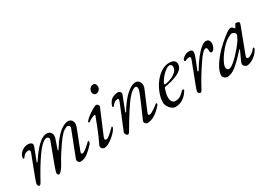

<svg xmlns="http://www.w3.org/2000/svg" viewBox="0 -1290 2765 1983"><g transform="rotate(-30 1383.0 -298.0)"><path d="M75 17Q70 17 66 12Q62 7 59.5 0Q57 -7 57 -13Q57 -18 63.5 -37Q70 -56 80 -84L172 -325Q177 -338 172 -347Q167 -356 155 -356Q140 -356 123.5 -349Q107 -342 83 -310Q79 -306 74.5 -306.5Q70 -307 68 -314Q68 -320 70 -329.5Q72 -339 76.5 -349Q81 -359 85 -364Q102 -385 126 -399Q150 -413 184 -414Q198 -414 211.5 -409.5Q225 -405 231.5 -393Q238 -381 230 -360L173 -212Q170 -205 174.5 -204Q179 -203 182 -208Q225 -274 264.5 -320Q304 -366 340.5 -390Q377 -414 409 -414Q428 -414 443.5 -403Q459 -392 464.5 -370.5Q470 -349 459 -317L423 -212Q420 -205 424.5 -204Q429 -203 432 -208Q474 -277 514.5 -322.5Q555 -368 593 -391Q631 -414 663 -414Q682 -414 697 -402Q712 -390 716.5 -366.5Q721 -343 707 -308L621 -86Q606 -50 626 -50Q638 -50 655 -61Q672 -72 689.5 -87Q707 -102 720 -114.5Q733 -127 737 -131Q738 -132 738.5 -132Q739 -132 740 -132Q743 -132 745.5 -129.5Q748 -127 748 -123Q748 -115 744.5 -106.5Q741 -98 730 -87Q697 -50 656 -18Q615 14 568 14Q560 14 551.5 7.5Q543 1 538.5 -10Q534 -21 538 -32L654 -331Q662 -351 653.5 -361Q645 -371 634 -372Q618 -373 591 -355.5Q564 -338 531 -297Q516 -278 489.5 -240Q463 -202 435.5 -158.5Q408 -115 388 -78Q371 -46 356 -25Q341 -4 329 6.5Q317 17 309 17Q304 17 300 12.5Q296 8 293.5 2Q291 -4 291 -10Q291 -15 297.5 -35.5Q304 -56 314 -84L407 -334Q416 -357 405 -365.5Q394 -374 387 -375Q371 -377 344 -358.5Q317 -340 284 -299Q272 -285 254 -259Q236 -233 215.5 -201.5Q195 -170 175.5 -137.5Q156 -105 141 -78Q115 -30 101 -6.5Q87 17 75 17Z M855 14Q838 14 827 3Q816 -8 816 -20Q816 -24 816.5 -28Q817 -32 819 -36Q860 -119 888 -192.5Q916 -266 938 -321Q942 -333 933 -333Q928 -333 913.5 -327.5Q899 -322 883 -313Q867 -304 855 -295Q850 -291 845 -293Q840 -295 840 -300Q840 -305 847.5 -314.5Q855 -324 868.5 -336Q882 -348 901 -361.5Q920 -375 942.5 -388.5Q965 -402 990 -413Q999 -417 1008 -411Q1017 -405 1022.5 -396Q1028 -387 1026 -382L904 -93Q900 -85 898.5 -77.5Q897 -70 897 -64Q897 -57 902.5 -54.5Q908 -52 913 -52Q927 -52 945 -65.5Q963 -79 983.5 -98.5Q1004 -118 1023 -137Q1025 -139 1027 -139Q1029 -139 1031 -137.5Q1033 -136 1033 -134Q1033 -118 1014 -93.5Q995 -69 966.5 -44.5Q938 -20 908 -3Q878 14 855 14ZM1057 -513Q1042 -513 1032 -525Q1022 -537 1022 -552Q1022 -576 1038 -594.5Q1054 -613 1078 -613Q1094 -613 1103 -599.5Q1112 -586 1112 -570Q1112 -548 1096 -530.5Q1080 -513 1057 -513Z M1131 16Q1125 16 1119.5 11.5Q1114 7 1110 0.5Q1106 -6 1104.5 -14Q1103 -22 1106 -28L1222 -312Q1240 -356 1224 -356Q1214 -356 1203 -353.5Q1192 -351 1179 -341Q1166 -331 1150 -310Q1146 -306 1141.5 -306.5Q1137 -307 1135 -314Q1135 -320 1138.5 -329.5Q1142 -339 1147 -348.5Q1152 -358 1156 -364Q1171 -387 1196.5 -400Q1222 -413 1256 -414Q1267 -414 1276 -408.5Q1285 -403 1289.5 -393Q1294 -383 1289 -371L1223 -201Q1220 -194 1224.5 -193Q1229 -192 1232 -197Q1273 -267 1315.5 -315.5Q1358 -364 1397 -389Q1436 -414 1466 -414Q1487 -414 1502.5 -399.5Q1518 -385 1522.5 -360.5Q1527 -336 1513 -304L1421 -86Q1406 -50 1426 -50Q1438 -50 1455.5 -59Q1473 -68 1491 -80.5Q1509 -93 1522.5 -103.5Q1536 -114 1540 -118Q1541 -119 1541.5 -119Q1542 -119 1543 -119Q1546 -119 1548.5 -116.5Q1551 -114 1551 -110Q1551 -102 1547 -96Q1521 -65 1491.5 -40Q1462 -15 1430.5 -0.5Q1399 14 1367 14Q1358 14 1349 7.5Q1340 1 1335.5 -9Q1331 -19 1336 -30Q1365 -97 1394.5 -163.5Q1424 -230 1450 -297Q1466 -338 1461 -354.5Q1456 -371 1442 -372Q1431 -373 1416 -364.5Q1401 -356 1382 -338.5Q1363 -321 1341 -294Q1329 -280 1309 -250.5Q1289 -221 1264 -182.5Q1239 -144 1212.5 -100.5Q1186 -57 1162 -15Q1153 1 1146 8.5Q1139 16 1131 16Z M1701 15Q1680 15 1658.5 -1Q1637 -17 1623 -41.5Q1609 -66 1609 -89Q1609 -139 1629.5 -195.5Q1650 -252 1686 -301.5Q1722 -351 1769.5 -382.5Q1817 -414 1870 -414Q1905 -414 1924.5 -399.5Q1944 -385 1944 -359Q1944 -328 1924.5 -305Q1905 -282 1872 -265.5Q1839 -249 1798.5 -238Q1758 -227 1716 -219Q1710 -218 1706.5 -216.5Q1703 -215 1701 -209Q1694 -187 1687 -161Q1680 -135 1680 -112Q1680 -77 1693.5 -58Q1707 -39 1733 -39Q1769 -39 1794 -57Q1819 -75 1835 -93Q1845 -104 1853 -104Q1863 -104 1863 -94Q1863 -93 1863 -90.5Q1863 -88 1861 -86Q1841 -53 1816 -30.5Q1791 -8 1762.5 3.5Q1734 15 1701 15ZM1723 -242Q1734 -242 1760.5 -248.5Q1787 -255 1816 -269.5Q1845 -284 1865.5 -305.5Q1886 -327 1886 -357Q1886 -370 1879 -379.5Q1872 -389 1859 -389Q1838 -389 1813.5 -371.5Q1789 -354 1767 -329.5Q1745 -305 1730.5 -282Q1716 -259 1716 -248Q1716 -242 1723 -242Z M1996 17Q1991 17 1985 13.5Q1979 10 1975 4.5Q1971 -1 1971 -7Q1971 -19 1977.5 -37.5Q1984 -56 1994 -84L2086 -324Q2091 -337 2090.5 -348Q2090 -359 2080 -359Q2066 -359 2052.5 -355.5Q2039 -352 2032 -348Q2026 -344 2020.5 -346.5Q2015 -349 2015 -356Q2015 -364 2022.5 -374Q2030 -384 2043 -393Q2055 -402 2071.5 -408Q2088 -414 2106 -414Q2134 -414 2141.5 -400Q2149 -386 2143.5 -362.5Q2138 -339 2126 -309L2081 -196Q2077 -189 2083.5 -187Q2090 -185 2093 -190Q2133 -259 2173.5 -310.5Q2214 -362 2249 -390.5Q2284 -419 2307 -419Q2333 -419 2343.5 -404Q2354 -389 2354 -369Q2354 -351 2347.5 -332Q2341 -313 2329.5 -300.5Q2318 -288 2304 -288Q2296 -288 2292 -297.5Q2288 -307 2288 -323Q2288 -338 2284 -346.5Q2280 -355 2269 -355Q2259 -355 2242.5 -342Q2226 -329 2201 -297Q2190 -282 2172 -256Q2154 -230 2133.5 -198.5Q2113 -167 2093 -134.5Q2073 -102 2058 -75Q2031 -27 2019.5 -5Q2008 17 1996 17Z M2320 14Q2308 14 2296 7.5Q2284 1 2276.5 -9Q2269 -19 2269 -30Q2269 -66 2293 -113.5Q2317 -161 2360 -213.5Q2403 -266 2459 -315Q2513 -362 2547 -385.5Q2581 -409 2597 -409Q2613 -409 2625 -395Q2639 -377 2637.5 -378.5Q2636 -380 2637 -380Q2639 -380 2640.5 -381.5Q2642 -383 2643 -386Q2657 -410 2660 -415Q2663 -420 2660 -416Q2666 -426 2672 -426Q2681 -426 2690 -423Q2699 -420 2704.5 -415Q2710 -410 2710 -405Q2710 -400 2703 -380L2591 -83Q2578 -49 2604 -49Q2622 -49 2647.5 -66.5Q2673 -84 2692 -109Q2694 -111 2696.5 -112.5Q2699 -114 2701 -114Q2705 -114 2706.5 -111.5Q2708 -109 2708 -103Q2708 -96 2694 -75.5Q2680 -55 2665 -40Q2637 -14 2608.5 0Q2580 14 2556 14Q2546 14 2536 8Q2526 2 2519.5 -7Q2513 -16 2513 -25Q2513 -36 2519 -48Q2515 -39 2518.5 -48Q2522 -57 2530.5 -76Q2539 -95 2549 -116Q2559 -137 2566 -153Q2571 -164 2570.5 -169.5Q2570 -175 2564 -168Q2503 -100 2459.5 -60Q2416 -20 2383 -3Q2350 14 2320 14ZM2376 -49Q2398 -49 2441.5 -85.5Q2485 -122 2540 -187Q2578 -231 2600 -268Q2622 -305 2622 -323Q2622 -331 2609 -342Q2603 -347 2596 -350Q2589 -353 2584 -353Q2566 -353 2534.5 -335Q2503 -317 2477 -292Q2444 -260 2414 -220Q2384 -180 2365.5 -143Q2347 -106 2347 -83Q2347 -68 2355 -58.5Q2363 -49 2376 -49Z"/></g></svg>

Font: EB Garamond
Style: Italic
Weight: 400
Italic angle: -17.2°
Designer: Georg Duffner and Octavio Pardo
Foundry: Georg Duffner
Version: Version 1.001